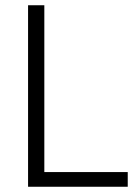

<svg xmlns="http://www.w3.org/2000/svg" viewBox="-20 -712 520 732"><path d="M467 -56H149V-692H87V0H467Z"/></svg>

Font: RazerF5 Light
Style: Regular
Weight: 300
Foundry: Razer Inc.
Version: Version 2